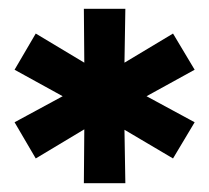

<svg xmlns="http://www.w3.org/2000/svg" viewBox="-20 -762 474 435"><path d="M312 -544 421 -485 372 -403 262 -468 264 -347H170L171 -469L61 -403L13 -485L122 -544L13 -604L61 -686L171 -620L170 -742H264L262 -620L372 -686L421 -604Z"/></svg>

Font: APTA Sans Regular
Style: Bold Italic
Weight: 700
Version: Version 7.200